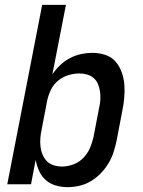

<svg xmlns="http://www.w3.org/2000/svg" viewBox="-20 -760 590 792"><path d="M258 12Q233 12 209.5 5Q186 -2 168.5 -17.5Q151 -33 141.5 -54.5Q132 -76 127 -100L108 0H10L154 -740H252L196 -453Q210 -474 228.5 -491.5Q247 -509 269 -520.5Q291 -532 314.5 -537Q338 -542 361 -542Q389 -542 414.5 -533.5Q440 -525 456.5 -506Q473 -487 482 -462Q491 -437 493 -410.5Q495 -384 492.5 -356Q490 -328 484 -300L461 -180Q456 -156 448.5 -132.5Q441 -109 427.5 -86.5Q414 -64 395.5 -45Q377 -26 354.5 -12.5Q332 1 307 6.5Q282 12 258 12ZM236 -73Q259 -73 283 -82Q307 -91 324.5 -109.5Q342 -128 351.5 -150.5Q361 -173 366 -196L389 -316Q393 -333 394 -350Q395 -367 392.5 -383Q390 -399 384 -413.5Q378 -428 366.5 -438Q355 -448 339.5 -452.5Q324 -457 307 -457Q285 -457 262 -450Q239 -443 220 -427.5Q201 -412 190.5 -390.5Q180 -369 175 -347L152 -227Q148 -209 146.5 -191Q145 -173 147 -155.5Q149 -138 155.5 -122.5Q162 -107 173 -95.5Q184 -84 201 -78.5Q218 -73 236 -73Z"/></svg>

Font: Lode Dark
Style: Bold Italic
Weight: 700
Italic angle: -11°
Monospace: yes
Designer: Belleve Invis
Foundry: Belleve Invis
Version: Version 29.2.0; ttfautohint (v1.8.3)